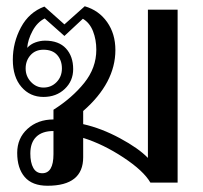

<svg xmlns="http://www.w3.org/2000/svg" viewBox="-20 -584 649 614"><path d="M35 -95Q35 -142 68 -172Q101 -202 151 -202V-233Q211 -271 249.5 -319Q288 -367 288 -425Q288 -457 277.5 -484Q267 -511 245 -524L186 -469L123 -525Q99 -513 84 -485Q69 -457 67 -431Q78 -443 93.5 -448.5Q109 -454 124 -454Q168 -454 191 -429Q214 -404 214 -363Q214 -325 187 -299.5Q160 -274 119 -274Q76 -274 48.5 -306Q21 -338 21 -393Q21 -448 47 -496.5Q73 -545 122 -563L186 -506L251 -564Q296 -551 322.5 -513.5Q349 -476 349 -424Q349 -319 246 -229V-187Q304 -174 363.5 -142Q423 -110 453 -79V-553H548V0H461Q439 -38 374.5 -80.5Q310 -123 246 -143V-81Q246 10 132 10Q83 10 59 -18Q35 -46 35 -95ZM178 -365Q178 -391 163 -408Q148 -425 119 -425Q93 -425 77.5 -407.5Q62 -390 62 -365Q62 -340 79 -322Q96 -304 119 -304Q144 -304 161 -321.5Q178 -339 178 -365ZM151 -91V-165Q115 -165 96 -146.5Q77 -128 77 -93Q77 -64 86.5 -47Q96 -30 115 -30Q151 -30 151 -91Z"/></svg>

Font: TavirajRegular
Style: Regular
Weight: 400
Designer: Katatrad Team
Foundry: CadsonDemak
Version: Version 1.000